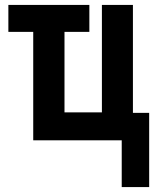

<svg xmlns="http://www.w3.org/2000/svg" viewBox="-20 -570 640 780"><path d="M474.5 0H115V-440.5H14V-550H343V-440.5H242V-113.5H394V-550H520V-111.5H586V190H474.5Z"/></svg>

Font: JuliaMono SemiBold
Style: Regular
Weight: 600
Monospace: yes
Designer: cormullion
Foundry: corm
Version: Version 0.055; ttfautohint (v1.8.4)